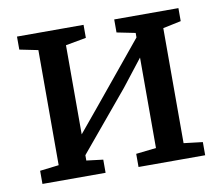

<svg xmlns="http://www.w3.org/2000/svg" viewBox="-66 -634 823 713"><g transform="rotate(-10 345.5 -277.5)"><path d="M38.8 0V-49.6L110.2 -58.1V-492.1L40.7 -506.2V-555.3H291.7V-506.2L214.3 -492.1V-156L287.1 -243.9L477.1 -475.1V-492.1L407.3 -506.2V-555.3H649.4V-506.2L581.2 -491.8V-58.1L652.4 -49.6V0H401.1V-49.6L477.1 -58.1V-399.2L398.7 -298.8L214.3 -77.5V-57.3L276.9 -49.6V0Z"/></g></svg>

Font: Merriweather Light
Style: Regular
Weight: 300
Designer: Eben Sorkin
Foundry: Eben Sorkin
Version: Version 2.100